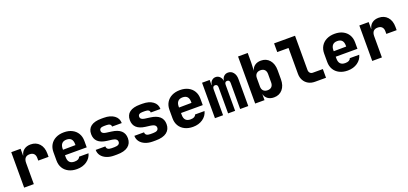

<svg xmlns="http://www.w3.org/2000/svg" viewBox="29 -1759 5943 2799"><g transform="rotate(-20 3000.0 -360.0)"><path d="M82 0V-550H227V-445H230Q241 -499 281.5 -529.5Q322 -560 384 -560Q468 -560 519 -503.5Q570 -447 570 -350V-300H410V-340Q410 -383 387.5 -406.5Q365 -430 322 -430Q232 -430 232 -328V0Z M901 10Q828 10 773.5 -17.5Q719 -45 689.5 -94.5Q660 -144 660 -210V-340Q660 -406 689.5 -455.5Q719 -505 773.5 -532.5Q828 -560 901 -560Q974 -560 1027.5 -532.5Q1081 -505 1110.5 -455.5Q1140 -406 1140 -340V-240H803V-210Q803 -105 903 -105Q974 -105 988 -150H1135Q1117 -78 1053.5 -34Q990 10 901 10ZM803 -340V-325L997 -327V-342Q997 -447 901 -447Q852 -447 827.5 -419Q803 -391 803 -340Z M1477 10Q1409 10 1358 -11.5Q1307 -33 1278.5 -71Q1250 -109 1250 -160H1400Q1400 -104 1477 -104H1521Q1605 -104 1605 -158Q1605 -207 1527 -218L1448 -228Q1266 -251 1266 -398Q1266 -478 1321 -519Q1376 -560 1482 -560H1520Q1621 -560 1681 -516Q1741 -472 1741 -398H1591Q1591 -446 1520 -446H1482Q1411 -446 1411 -398Q1411 -353 1476 -344L1557 -333Q1750 -309 1750 -160Q1750 -79 1692 -34.5Q1634 10 1521 10Z M2077 10Q2009 10 1958 -11.5Q1907 -33 1878.5 -71Q1850 -109 1850 -160H2000Q2000 -104 2077 -104H2121Q2205 -104 2205 -158Q2205 -207 2127 -218L2048 -228Q1866 -251 1866 -398Q1866 -478 1921 -519Q1976 -560 2082 -560H2120Q2221 -560 2281 -516Q2341 -472 2341 -398H2191Q2191 -446 2120 -446H2082Q2011 -446 2011 -398Q2011 -353 2076 -344L2157 -333Q2350 -309 2350 -160Q2350 -79 2292 -34.5Q2234 10 2121 10Z M2701 10Q2628 10 2573.5 -17.5Q2519 -45 2489.5 -94.5Q2460 -144 2460 -210V-340Q2460 -406 2489.5 -455.5Q2519 -505 2573.5 -532.5Q2628 -560 2701 -560Q2774 -560 2827.5 -532.5Q2881 -505 2910.5 -455.5Q2940 -406 2940 -340V-240H2603V-210Q2603 -105 2703 -105Q2774 -105 2788 -150H2935Q2917 -78 2853.5 -34Q2790 10 2701 10ZM2603 -340V-325L2797 -327V-342Q2797 -447 2701 -447Q2652 -447 2627.5 -419Q2603 -391 2603 -340Z M3042 0V-550H3160V-470H3164Q3168 -510 3193 -535Q3218 -560 3255 -560Q3291 -560 3317 -535Q3343 -510 3350 -470H3352Q3356 -510 3382 -535Q3408 -560 3447 -560Q3496 -560 3527.5 -521Q3559 -482 3559 -420V0H3433V-403Q3433 -451 3394 -451Q3355 -451 3355 -403V0H3246V-403Q3246 -451 3207 -451Q3168 -451 3168 -403V0Z M3957 10Q3900 10 3861.5 -17.5Q3823 -45 3811 -95V0H3666V-730H3816V-580L3811 -456Q3824 -506 3862.5 -533Q3901 -560 3957 -560Q4040 -560 4090 -501.5Q4140 -443 4140 -345V-205Q4140 -106 4090 -48Q4040 10 3957 10ZM3903 -120Q3945 -120 3967.5 -143.5Q3990 -167 3990 -210V-340Q3990 -383 3967.5 -406.5Q3945 -430 3903 -430Q3862 -430 3839 -406.5Q3816 -383 3816 -340V-210Q3816 -167 3839 -143.5Q3862 -120 3903 -120Z M4595 0Q4537 0 4493 -24.5Q4449 -49 4424.5 -93Q4400 -137 4400 -195V-595H4225V-730H4550V-200Q4550 -171 4566.5 -153Q4583 -135 4610 -135H4765V0Z M5101 10Q5028 10 4973.5 -17.5Q4919 -45 4889.5 -94.5Q4860 -144 4860 -210V-340Q4860 -406 4889.5 -455.5Q4919 -505 4973.5 -532.5Q5028 -560 5101 -560Q5174 -560 5227.5 -532.5Q5281 -505 5310.5 -455.5Q5340 -406 5340 -340V-240H5003V-210Q5003 -105 5103 -105Q5174 -105 5188 -150H5335Q5317 -78 5253.5 -34Q5190 10 5101 10ZM5003 -340V-325L5197 -327V-342Q5197 -447 5101 -447Q5052 -447 5027.5 -419Q5003 -391 5003 -340Z M5482 0V-550H5627V-445H5630Q5641 -499 5681.5 -529.5Q5722 -560 5784 -560Q5868 -560 5919 -503.5Q5970 -447 5970 -350V-300H5810V-340Q5810 -383 5787.5 -406.5Q5765 -430 5722 -430Q5632 -430 5632 -328V0Z"/></g></svg>

Font: NKDuy Mono ExtraBold
Style: Regular
Weight: 800
Monospace: yes
Designer: NKDuy
Foundry: NKDuy
Version: Version 2.251; ttfautohint (v1.8.4.7-5d5b)